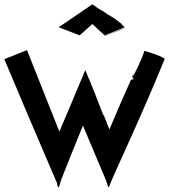

<svg xmlns="http://www.w3.org/2000/svg" viewBox="-20 -845 789 896"><path d="M411 -733 470 -678C565 -714 545 -705 563 -713C548 -709 507 -693 471 -679L480 -683L471 -680L452 -698L471 -681L561 -717C565 -718 555 -723 549 -729C548 -730 550 -729 552 -729C546 -732 546 -733 549 -732L546 -734L548 -733C525 -751 518 -757 496 -770L490 -774C488 -775 487 -775 486 -775C477 -782 456 -797 456 -795C448 -801 446 -801 438 -806L411 -825C294 -744 330 -770 254 -718C257 -716 317 -694 352 -680ZM654 -608C654 -605 634 -550 603 -492C600 -487 601 -499 603 -505C594 -485 600 -476 606 -477C599 -474 592 -472 592 -472L594 -479C560 -403 523 -319 491 -242V-241C490 -241 469 -295 469 -296C464 -308 464 -306 461 -311C440 -365 394 -483 394 -479L378 -518C303 -337 293 -316 257 -231C214 -340 174 -441 106 -611L0 -569C34 -490 66 -412 100 -332L206 -84C219 -53 233 -22 246 9L248 20V22H249L251 31L253 26L255 30L257 21H259L258 20C266 -8 255 18 316 -133L367 -259C494 42 478 2 485 30L487 25L488 29C500 -10 629 -276 749 -571C716 -591 689 -596 654 -608Z"/></svg>

Font: HIVNotRetro
Style: Regular
Weight: 400
Designer: Feorag
Foundry: Feorag
Version: Version 1.000;PS 001.000;hotconv 1.0.88;makeotf.lib2.5.64775